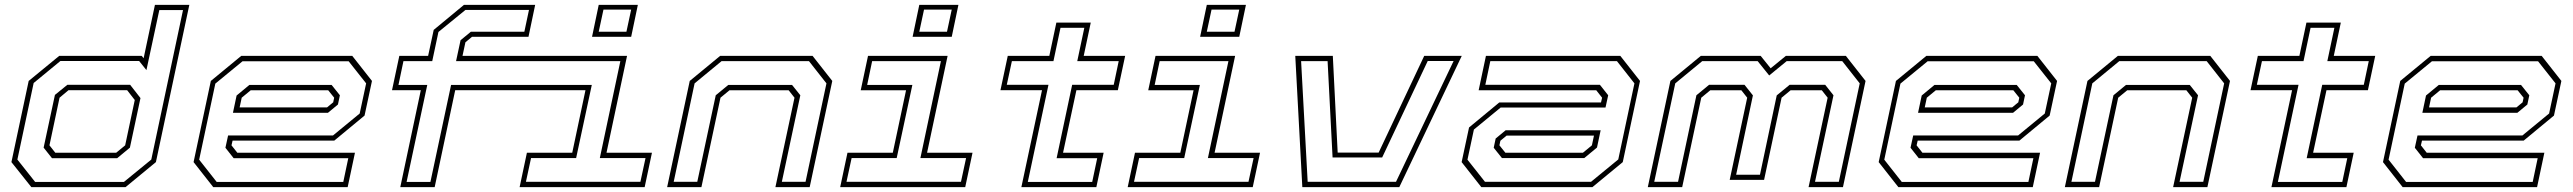

<svg xmlns="http://www.w3.org/2000/svg" viewBox="-20 -770 10586 790"><path d="M496.5 0H109L27 -103L98 -437L223.5 -540H563L571 -530.5L617.5 -750H759L621.5 -103ZM490 -21.5 602.5 -113.5 733 -728.5H635.5L582.5 -481.5L552.5 -519H228.5L118.5 -428.5L51.5 -113.5L124.5 -21.5ZM462 -119H194L159.5 -162.5L206 -379.5L257 -421H515.5L558 -366.5L514.5 -162.5ZM458 -141.5 495 -172 534.5 -358.5 503 -399H262L225 -368L183.5 -172L207.5 -141.5Z M1429.5 -540 1510.5 -437 1480 -294.5 1355.5 -191.5H937L932.5 -172L956.5 -141.5H1440.5L1410.5 0H857.5L776.5 -103L847.5 -437L972.5 -540ZM1414.5 -518H978L866 -426L799.5 -113L871.5 -21.5H1392.5L1413 -119H941.5L907.5 -162L918.5 -212.5H1350L1460 -303L1486.5 -427ZM1344.5 -420.5 1378.5 -378 1370.5 -340 1329.5 -306H938.5L953.5 -377L1006 -420.5ZM1330.5 -398.5H1011.5L974.5 -368L966 -328H1325.5L1351 -349L1355 -368Z M1627 0 1711.5 -399H1593L1623 -540H1741.5L1764.5 -647L1889 -750H2182L2154.5 -618.5H1922L1895 -596L1883 -540H2560L2475.5 -141.5H2662.5L2632.5 0H2118L2148 -141.5H2334.5L2389 -399H1853L1768.5 0ZM2416 -618.5 2443.5 -750H2604.5L2577 -618.5ZM2443.5 -639.5H2557.5L2577 -730.5H2463ZM1653 -21.5H1751L1836 -420.5H2415L2350.5 -119.5H2165L2144 -22H2615L2636 -119.5H2448L2532.5 -518.5H1856.5L1875 -604.5L1917.5 -639.5H2137.5L2156.5 -729H1895L1784 -638.5L1758.5 -518.5H1640L1619.5 -420.5H1738Z M2725 0 2818 -437 2943 -540H3323.5L3404.5 -437L3311.5 0H3170.5L3249 -368L3225 -398.5H2981.5L2944.5 -368L2866 0ZM2752 -22H2849L2925 -378L2976.5 -420.5H3239L3273 -378L3197 -22H3294.5L3380.5 -427L3308.5 -518.5H2949L2838 -427Z M3735 -618.5 3762.5 -750H3923.5L3896 -618.5ZM3762.5 -639.5H3876.5L3896 -730.5H3782ZM3437 0 3467 -141.5H3653.5L3708 -398.5H3521.5L3551.5 -540H3879L3794.5 -141.5H3981.5L3951.5 0ZM3463 -22H3934L3955 -119.5H3767L3851.5 -518.5H3568.5L3548 -420.5H3734L3669.5 -119.5H3484Z M4182.5 0 4267.5 -399H4096.5L4126.5 -540H4297.5L4326.5 -677H4468L4439 -540H4609.5L4579.5 -399H4409L4354 -141.5H4521L4491 0ZM4209 -21.5H4474L4494.5 -119H4327.5L4391.5 -421H4562.5L4583 -518.5H4412.5L4441.5 -655.5H4343.5L4314.5 -518.5H4143.5L4122.5 -421H4294Z M4918 -618.5 4945.5 -750H5106.5L5079 -618.5ZM4945.5 -639.5H5059.5L5079 -730.5H4965ZM4620 0 4650 -141.5H4836.5L4891 -398.5H4704.5L4734.5 -540H5062L4977.5 -141.5H5164.5L5134.5 0ZM4646 -22H5117L5138 -119.5H4950L5034.5 -518.5H4751.5L4731 -420.5H4917L4852.5 -119.5H4667Z M5338.5 0 5309.5 -540H5464L5484 -142H5652.5L5840 -540H5994.5L5737.5 0ZM5360.5 -22H5724L5961 -519H5854.5L5667 -122H5463L5442.5 -518.5H5333.5Z M6075 0 5994 -103 6024.5 -245.5 6149 -348.5H6567.5L6572 -368L6548 -398.5H6064L6094 -540H6647L6728 -437L6657 -103L6532 0ZM6090 -22H6526.5L6638.5 -114L6705 -427L6633 -518.5H6112L6091.5 -421H6563L6597 -378L6586 -327.5H6154.5L6044.5 -237L6018 -113ZM6160 -119.5 6126 -162 6134 -200 6175 -234H6566L6551 -163L6498.5 -119.5ZM6174 -141.5H6493L6530 -172L6538.5 -212H6179L6153.5 -191L6149.5 -172Z M6760 0 6853 -437 6978 -540H7224.5L7265.5 -489L7328 -540H7575L7656 -437L7563 0H7421.5L7500 -368L7476 -398.5H7347.5L7310.5 -368L7238.5 -30H7097L7169 -368L7145 -398.5H7017L6980 -368L6901.5 0ZM6786.5 -22H6884.5L6960 -378L7012 -421H7158L7192.5 -377.5L7123.5 -51H7221.5L7290.5 -377.5L7343.5 -421H7490L7524 -378L7448 -22H7546L7632 -427L7560 -518.5H7331.5L7259.5 -459.5L7212 -518.5H6984L6873 -427Z M8363 -540 8444 -437 8413.5 -294.5 8289 -191.5H7870.5L7866 -172L7890 -141.5H8374L8344 0H7791L7710 -103L7781 -437L7906 -540ZM8348 -518H7911.5L7799.5 -426L7733 -113L7805 -21.5H8326L8346.5 -119H7875L7841 -162L7852 -212.5H8283.5L8393.5 -303L8420 -427ZM8278 -420.5 8312 -378 8304 -340 8263 -306H7872L7887 -377L7939.5 -420.5ZM8264 -398.5H7945L7908 -368L7899.5 -328H8259L8284.5 -349L8288.5 -368Z M8476 0 8569 -437 8694 -540H9074.5L9155.5 -437L9062.5 0H8921.5L9000 -368L8976 -398.5H8732.5L8695.5 -368L8617 0ZM8503 -22H8600L8676 -378L8727.5 -420.5H8990L9024 -378L8948 -22H9045.5L9131.5 -427L9059.5 -518.5H8700L8589 -427Z M9326 0 9411 -399H9240L9270 -540H9441L9470 -677H9611.5L9582.5 -540H9753L9723 -399H9552.5L9497.5 -141.5H9664.5L9634.5 0ZM9352.5 -21.5H9617.5L9638 -119H9471L9535 -421H9706L9726.5 -518.5H9556L9585 -655.5H9487L9458 -518.5H9287L9266 -421H9437.5Z M10438 -540 10519 -437 10488.5 -294.5 10364 -191.5H9945.5L9941 -172L9965 -141.5H10449L10419 0H9866L9785 -103L9856 -437L9981 -540ZM10423 -518H9986.5L9874.5 -426L9808 -113L9880 -21.5H10401L10421.5 -119H9950L9916 -162L9927 -212.5H10358.5L10468.5 -303L10495 -427ZM10353 -420.5 10387 -378 10379 -340 10338 -306H9947L9962 -377L10014.5 -420.5ZM10339 -398.5H10020L9983 -368L9974.5 -328H10334L10359.5 -349L10363.5 -368Z"/></svg>

Font: Tourney Expanded ExtraLight
Style: Italic
Weight: 200
Width: 7
Italic angle: -12°
Designer: Tyler Finck
Foundry: Etcetera Type Co
Version: Version 1.010; ttfautohint (v1.8.3)